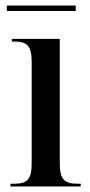

<svg xmlns="http://www.w3.org/2000/svg" viewBox="-20 -677 326 697"><path d="M5 -637H255V-657H5ZM18 0H273V-10H262C216 -10 197 -23 197 -85V-536H23V-526H32C77 -526 95 -512 95 -453V-84C95 -23 77 -10 30 -10H18Z"/></svg>

Font: Noto Serif Display Condensed Medium
Style: Regular
Weight: 500
Width: 3
Designer: Monotype Design Team
Foundry: Monotype Imaging Inc.
Version: Version 2.009